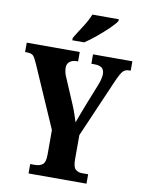

<svg xmlns="http://www.w3.org/2000/svg" viewBox="-99 -999 798 1067"><g transform="rotate(10 299.5 -465.5)"><path d="M138 0V-53H165Q191 -53 207.5 -65.5Q224 -78 224 -122V-260L72 -608Q59 -638 49 -649.5Q39 -661 13 -661H2V-714H301V-661H295Q269 -661 254 -649Q239 -637 239 -615Q239 -589 252 -561L312 -420Q324 -392 331 -370.5Q338 -349 346 -325Q354 -349 365.5 -378Q377 -407 389 -439L434 -552Q443 -575 446 -590.5Q449 -606 449 -614Q449 -640 435 -650.5Q421 -661 392 -661H376V-714H598V-661H589Q566 -661 553 -645.5Q540 -630 520 -584L379 -259V-122Q379 -78 394 -65.5Q409 -53 429 -53H465V0ZM249 -784Q268 -816 294.5 -856.5Q321 -897 334 -931H483V-921Q473 -904 444 -876Q415 -848 380 -819Q345 -790 316 -771H249Z"/></g></svg>

Font: Noto Serif Myanmar ExtraCondensed ExtraBold
Style: Regular
Weight: 800
Width: 2
Designer: Ben Mitchell and the Monotype Design Team
Foundry: Monotype Imaging Inc.
Version: Version 2.106; ttfautohint (v1.8.4.7-5d5b)